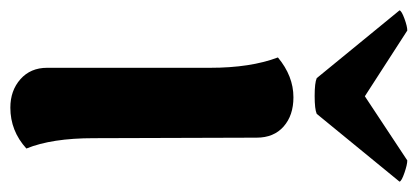

<svg xmlns="http://www.w3.org/2000/svg" viewBox="-278 -554 807 371"><g transform="rotate(90 125.5 -368.5)"><path d="M-1 -752 126 -670 250 -752Q258 -752 274 -746.5Q290 -741 291 -737L160 -577Q151 -573 125.5 -573Q100 -573 91 -577L-40 -737Q-39 -741 -24 -746.5Q-9 -752 -1 -752ZM207 -146Q207 -65 227 -16Q193 15 148 15Q115 15 93 -4.5Q71 -24 71 -56V-371Q71 -449 51 -502Q87 -532 128 -532Q163 -532 184.5 -513Q206 -494 206 -461Z"/></g></svg>

Font: Arima Koshi Bold
Style: Regular
Weight: 700
Designer: Joana Correia and Natanael Gama
Foundry: NDISCOVER
Version: Version 1.019;PS 001.019;hotconv 1.0.88;makeotf.lib2.5.64775